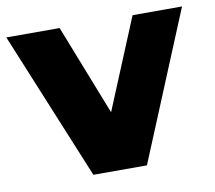

<svg xmlns="http://www.w3.org/2000/svg" viewBox="-76 -617 774 692"><g transform="rotate(-10 310.5 -271.0)"><path d="M632 -542 408 0H212L-11 -542H184L314 -211L451 -542Z"/></g></svg>

Font: Idrija
Style: Regular
Weight: 800
Designer: Julieta Ulanovsky
Foundry: Julieta Ulanovsky
Version: Version 7.200